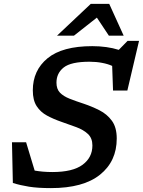

<svg xmlns="http://www.w3.org/2000/svg" viewBox="-20 -955 734 986"><path d="M579.5 -243.5Q579.5 -127 493.8 -58Q408 11 241.5 11Q175 11 129.2 3.8Q83.5 -3.5 46 -15.5L41.5 -224.5H114L158 -79Q178 -75.5 200.8 -73.5Q223.5 -71.5 249 -71.5Q353.5 -71.5 404 -108.8Q454.5 -146 454.5 -208Q454.5 -245.5 431.5 -267Q408.5 -288.5 372 -302Q335.5 -315.5 295 -329.5Q254.5 -343.5 221.2 -361.5Q188 -379.5 168.2 -410Q148.5 -440.5 148.5 -491Q148.5 -593.5 224.2 -655.8Q300 -718 454 -718Q491.5 -718 525.8 -713.2Q560 -708.5 590 -699L635 -745H694L634 -490H560.5L556 -616.5Q534.5 -626.5 504.2 -632.2Q474 -638 440 -638Q344.5 -638 307.2 -608.5Q270 -579 270 -530.5Q270 -497.5 288 -479Q306 -460.5 337.8 -448Q369.5 -435.5 411 -422Q452.5 -408 491 -388.5Q529.5 -369 554.5 -335Q579.5 -301 579.5 -243.5ZM273 -772 446 -935H541L615 -772H539L477.5 -864.5L360 -772Z"/></svg>

Font: Newsreader Caption Medium
Style: Italic
Weight: 500
Italic angle: -17°
Designer: Hugues Gentile
Foundry: Production Type
Version: Version 1.001